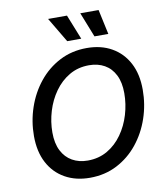

<svg xmlns="http://www.w3.org/2000/svg" viewBox="-100 -1026 964 1119"><g transform="rotate(-10 382.0 -467.0)"><path d="M341.8 10.3Q257.8 10.3 194.6 -25.4Q131.3 -61 96.4 -127.2Q61.5 -193.4 61.5 -285.6Q61.5 -372.6 89.1 -453.6Q116.7 -534.7 168.2 -598.6Q219.7 -662.6 292 -700.2Q364.3 -737.8 453.1 -737.8Q537.6 -737.8 600.3 -702.1Q663.1 -666.5 698 -600.6Q732.9 -534.7 732.9 -442.4Q732.9 -354.5 705.3 -273.4Q677.7 -192.4 626.2 -128.4Q574.7 -64.5 502.7 -27.1Q430.7 10.3 341.8 10.3ZM346.2 -90.8Q411.6 -90.8 463.1 -120.8Q514.6 -150.9 550.5 -201.7Q586.4 -252.4 605 -314.7Q623.5 -377 623.5 -440.9Q623.5 -504.9 601.6 -548.6Q579.6 -592.3 540.3 -614.5Q501 -636.7 448.7 -636.7Q383.3 -636.7 331.8 -606.4Q280.3 -576.2 244.4 -525.6Q208.5 -475.1 189.7 -413.1Q170.9 -351.1 170.9 -287.1Q170.9 -223.1 193.1 -179.4Q215.3 -135.7 254.9 -113.3Q294.4 -90.8 346.2 -90.8ZM509.8 -796.9 451.7 -943.8H560.1L591.8 -796.9ZM348.6 -796.9 261.2 -943.8H373L431.6 -796.9Z"/></g></svg>

Font: Inter 17pt Medium
Style: Italic
Weight: 500
Italic angle: -9.3988°
Version: Version 4.001;git-66647c0bb